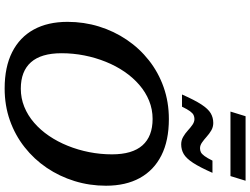

<svg xmlns="http://www.w3.org/2000/svg" viewBox="-145 -919 1076 826"><g transform="rotate(90 393.0 -506.0)"><path d="M209 -232.5Q209 -145 247.8 -101.2Q286.5 -57.5 361.5 -57.5Q402.5 -57.5 439.5 -72.5Q476.5 -87.5 508 -114.8Q539.5 -142 564.5 -178.8Q589.5 -215.5 607.2 -259.5Q625 -303.5 634.5 -351.8Q644 -400 644 -450Q644 -537.5 605.2 -581Q566.5 -624.5 491.5 -624.5Q450.5 -624.5 413.5 -609.5Q376.5 -594.5 345 -567.2Q313.5 -540 288.5 -503.5Q263.5 -467 245.8 -423Q228 -379 218.5 -330.8Q209 -282.5 209 -232.5ZM779 -424Q779 -353.5 759 -288.8Q739 -224 702 -169.2Q665 -114.5 613.2 -73.8Q561.5 -33 497.8 -10.5Q434 12 360.5 12Q268.5 12 204.5 -20.2Q140.5 -52.5 107.2 -113Q74 -173.5 74 -258.5Q74 -329 94 -393.8Q114 -458.5 151 -513.2Q188 -568 239.8 -608.8Q291.5 -649.5 355.2 -672Q419 -694.5 492.5 -694.5Q585 -694.5 648.8 -662.2Q712.5 -630 745.8 -569.5Q779 -509 779 -424ZM723.5 -882Q699.5 -827.5 680.5 -798.5Q661.5 -769.5 642.8 -758.5Q624 -747.5 601 -747.5Q583.5 -747.5 568.8 -756Q554 -764.5 541.5 -776Q529 -787.5 516.8 -796Q504.5 -804.5 492 -804.5Q483 -804.5 475 -800.8Q467 -797 458.5 -785.5Q450 -774 439 -751H386.5Q410.5 -805.5 429.5 -834.5Q448.5 -863.5 467.2 -874.5Q486 -885.5 509 -885.5Q526.5 -885.5 541 -877Q555.5 -868.5 568.2 -857Q581 -845.5 593.2 -837Q605.5 -828.5 617.5 -828.5Q627 -828.5 634.8 -832.2Q642.5 -836 651.2 -847.8Q660 -859.5 671 -882ZM460 -959.5 480 -1024.5H757.5L737.5 -959.5Z"/></g></svg>

Font: Newsreader SemiBold
Style: Italic
Weight: 600
Italic angle: -17°
Designer: Hugues Gentile
Foundry: Production Type
Version: Version 1.003